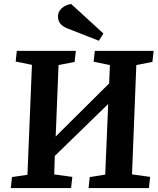

<svg xmlns="http://www.w3.org/2000/svg" viewBox="-20 -960 809 980"><path d="M507.8 -789.1 484.9 -752 324.2 -814.9Q275.9 -833.5 275.9 -876Q275.9 -900.4 294.7 -917.5Q313.5 -934.6 342.8 -939.9ZM532.2 -429.2 259.8 -164.1 256.8 -69.8 349.1 -57.1 342.8 0H35.2L41 -56.2L120.1 -67.9L143.1 -628.9L60.1 -646L65.9 -700.2H367.2L360.8 -644L278.8 -627.9L264.2 -263.2L537.1 -534.2L541 -627.9L458 -645L463.9 -700.2H764.2L757.8 -644L675.8 -627.9L653.8 -69.8L746.1 -57.1L740.2 0H432.1L438 -56.2L517.1 -68.8Z"/></svg>

Font: Literata Book
Style: Bold Italic
Weight: 700
Italic angle: -3°
Designer: Latin by Veronika Burian and Jose Scaglione. Greek by Irene Vlachou. Cyrillic by Vera Evstafieva
Foundry: TypeTogether
Version: Version 1.003;PS 001.003;hotconv 1.0.88;makeotf.lib2.5.64775